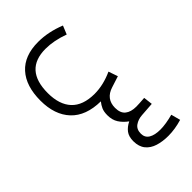

<svg xmlns="http://www.w3.org/2000/svg" viewBox="-60 -698 1318 1318"><g transform="rotate(45 599.5 -38.5)"><path d="M747.6 0Q712.9 0 690.4 -10Q668 -20 648.4 -36.1Q646.5 106.4 568.1 180.2Q489.7 253.9 352.1 253.9Q210 253.9 132.6 183.8Q55.2 113.8 55.2 -20Q55.2 -117.7 96.2 -220.2L158.2 -194.8Q124.5 -103.5 124.5 -22.5Q124.5 181.6 350.6 181.6Q462.4 181.6 522 126Q581.5 70.3 582 -41.5Q582 -127.9 541 -217.3L608.9 -240.7L635.3 -158.7Q662.1 -73.7 748.5 -73.2Q800.3 -73.2 823.2 -102.3Q846.2 -131.3 846.2 -182.6Q846.2 -205.6 841.8 -263.2L907.7 -271L915 -168.5Q917.5 -129.9 937.5 -101.6Q957.5 -73.2 999.5 -73.2Q1037.6 -73.2 1056.2 -103.8Q1074.7 -134.3 1074.7 -189Q1074.7 -239.3 1055.2 -313L1123 -331.1Q1144 -261.2 1144 -196.3Q1144 -141.1 1130.1 -96.7Q1116.2 -52.2 1084.5 -26.4Q1052.7 -0.5 1000 0Q954.6 0 927.7 -20.3Q900.9 -40.5 883.3 -76.7Q857.4 -41 825.2 -20.5Q793 0 747.6 0Z"/></g></svg>

Font: Vazir Light
Style: Light
Weight: 300
Designer: Saber Rastikerdar
Foundry: Saber Rastikerdar
Version: Version 30.0.0